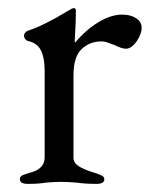

<svg xmlns="http://www.w3.org/2000/svg" viewBox="-20 -450 374 473"><path d="M29 -8Q29 -15 34 -17.5Q39 -20 52 -24Q90 -33 90 -62V-277Q90 -307 81 -325.5Q72 -344 49 -349Q45 -350 42 -354Q39 -358 39 -362Q39 -366 42 -369.5Q45 -373 48 -374Q88 -387 147 -423Q158 -430 162 -430Q167 -430 167 -423Q167 -396 164 -348Q164 -346 166 -346Q191 -376 222 -395Q253 -414 281 -414Q302 -414 315.5 -405Q329 -396 329 -382Q329 -366 316.5 -348Q304 -330 290 -330Q280 -330 262 -339Q259 -340 248.5 -344Q238 -348 230 -348Q201 -348 181 -329Q161 -310 161 -264V-62Q161 -49 174 -40.5Q187 -32 214 -24Q226 -20 231.5 -17Q237 -14 237 -8Q237 3 217 3Q190 3 170 0Q146 -2 130 -2Q114 -2 92 0Q76 3 49 3Q29 3 29 -8Z"/></svg>

Font: EB Garamond
Style: Regular
Weight: 400
Designer: Georg Duffner and Octavio Pardo
Foundry: Georg Duffner
Version: Version 1.000; ttfautohint (v1.6)